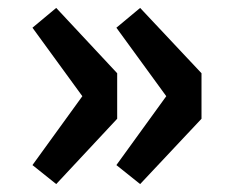

<svg xmlns="http://www.w3.org/2000/svg" viewBox="-20 -530 583 485"><path d="M122 -65 62 -113 188 -287 62 -460 122 -510 276 -345V-230ZM334 -65 274 -113 400 -287 274 -460 334 -510 489 -345V-230Z"/></svg>

Font: Noto Sans TC Thin ExtraBold
Style: Regular
Weight: 800
Version: Version 2.004-H2;hotconv 1.0.118;makeotfexe 2.5.65603